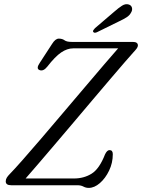

<svg xmlns="http://www.w3.org/2000/svg" viewBox="-20 -904 693 937"><path d="M357.5 0H34.5Q8 0 8 -19Q8 -28.5 13.2 -37Q18.5 -45.5 27 -54Q49 -76.5 89.2 -122Q129.5 -167.5 180.5 -227.2Q231.5 -287 286.5 -351.8Q341.5 -416.5 393.8 -478.2Q446 -540 488.8 -589.8Q531.5 -639.5 556.5 -668H337Q308 -668 278.5 -648Q249 -628 211 -579Q191.5 -554.5 173 -562Q154.5 -569 174.5 -598L234 -689.5Q250 -715.5 267 -715.5Q284 -715.5 294.8 -707.5Q305.5 -699.5 329.5 -699.5H628Q653 -699.5 653 -682Q653 -675.5 647 -667.2Q641 -659 631 -648.5Q618 -634.5 589.2 -601Q560.5 -567.5 520.2 -520.5Q480 -473.5 433.8 -418.8Q387.5 -364 339.5 -307.2Q291.5 -250.5 246.8 -198Q202 -145.5 165.2 -102.5Q128.5 -59.5 105 -33H341Q389.5 -33 427.2 -56.5Q465 -80 492.5 -150.5Q502.5 -171.5 514.5 -171.5Q530.5 -171.5 530.5 -151.5Q530.5 -109 512.5 -71.5Q494.5 -34 467.5 -10.5Q440.5 13 413 13Q399 13 387 6.5Q375 0 357.5 0ZM536.5 -846Q558.5 -865.5 575.5 -876.2Q592.5 -887 608.5 -882Q621 -878 624 -866.2Q627 -854.5 619.5 -842.5Q612.5 -829 598.2 -819.8Q584 -810.5 563.5 -801L452.5 -746.5Q439.5 -741 435 -748.5Q432.5 -752.5 435.8 -757.2Q439 -762 443.5 -766.5Z"/></svg>

Font: Fraunces 9pt S050 Light
Style: Italic
Weight: 300
Italic angle: -16°
Version: Version 1.000; ttfautohint (v1.8.3)